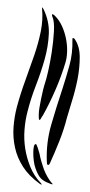

<svg xmlns="http://www.w3.org/2000/svg" viewBox="-20 -501 247 525"><path d="M159 -330Q148 -293 131.5 -255Q115 -217 97 -185Q95 -183 92.5 -178Q90 -173 88 -173Q86 -174 86 -180Q86 -186 86 -188Q86 -196 88 -207.5Q90 -219 92.5 -231.5Q95 -244 98 -256Q101 -268 104 -277Q106 -282 111.5 -305.5Q117 -329 121.5 -358.5Q126 -388 127.5 -415.5Q129 -443 123 -456Q121 -462 123 -462Q126 -462 130 -458Q142 -446 149.5 -429.5Q157 -413 160.5 -395Q164 -377 163.5 -360Q163 -343 159 -330ZM163 -179Q155 -147 142 -114.5Q129 -82 118 -58Q115 -50 112 -50Q109 -50 108.5 -53.5Q108 -57 108 -60Q106 -111 120 -159.5Q134 -208 151 -259Q161 -290 170 -322.5Q179 -355 178 -393Q178 -397 179 -397Q183 -397 185 -393Q198 -374 198 -344.5Q198 -315 192 -284.5Q186 -254 177 -225.5Q168 -197 163 -179ZM92 0Q96 4 93 3.5Q90 3 88 1Q59 -20 43 -45Q27 -70 21 -97.5Q15 -125 17 -153Q19 -181 26 -208Q36 -245 49 -280.5Q62 -316 73.5 -349.5Q85 -383 91.5 -415Q98 -447 95 -477Q95 -481 95 -481Q96 -481 99 -476Q115 -443 113.5 -408.5Q112 -374 102 -338.5Q92 -303 78 -267Q64 -231 55 -195Q49 -172 47 -146Q45 -120 49 -94.5Q53 -69 63 -44.5Q73 -20 92 0ZM100 -38Q109 -15 122 0Q123 0 123.5 1.5Q124 3 123 3Q120 3 114 0Q100 -5 92 -13Q84 -21 77 -41Q74 -49 72.5 -60.5Q71 -72 71 -82.5Q71 -93 72.5 -100Q74 -107 78 -107Q80 -107 83.5 -96Q87 -85 88 -81Q90 -70 93.5 -58Q97 -46 100 -38Z"/></svg>

Font: Akronim
Style: Regular
Weight: 400
Designer: Grzegorz Klimczewski
Foundry: Fonty.PL
Version: Version 1.001